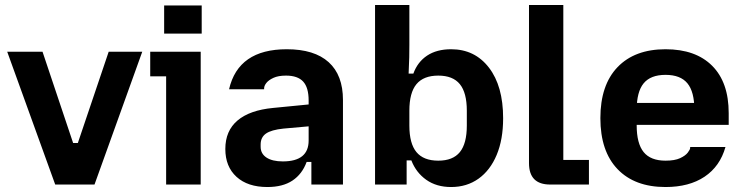

<svg xmlns="http://www.w3.org/2000/svg" viewBox="-20 -742 2987 772"><path d="M202 0 9 -534H151L274 -167H293L417 -534H552L360 0Z M648 0V-435H584V-534H787V0ZM640 -607V-720H791V-607Z M1055 10Q976 10 931 -31Q886 -72 886 -143Q886 -216 935 -257.5Q984 -299 1078 -308L1221 -322V-234L1120 -225Q1071 -220 1049.5 -205Q1028 -190 1028 -161V-152Q1028 -124 1051.5 -108.5Q1075 -93 1117 -93Q1221 -93 1221 -177V-247V-262V-338Q1221 -390 1199 -414Q1177 -438 1130 -438Q1099 -438 1079.5 -429Q1060 -420 1051 -408.5Q1042 -397 1042 -387V-383H901Q938 -544 1133 -544Q1244 -544 1301.5 -492Q1359 -440 1359 -340V0H1232V-91H1213Q1195 -42 1156 -16Q1117 10 1055 10Z M1794 10Q1735 10 1694 -19Q1653 -48 1634 -97H1615V0H1488V-722H1626V-561Q1626 -538.3 1625.5 -511.6Q1625 -485 1623 -446H1642Q1659 -493 1697.5 -518.5Q1736 -544 1794 -544Q1889 -544 1946 -470Q2003 -396 2003 -266.6Q2003 -181 1977 -119Q1951 -57 1904 -23.5Q1857 10 1794 10ZM1742.3 -96Q1801 -96 1829 -130.4Q1857 -164.8 1857 -237V-297Q1857 -369.2 1829 -403.6Q1801 -438 1742.3 -438Q1683 -438 1654.5 -403.6Q1626 -369.2 1626 -297V-237Q1626 -164.8 1654.5 -130.4Q1683 -96 1742.3 -96Z M2192 0Q2107 0 2107 -86V-722H2245V-99H2348V0Z M2656 10Q2532 10 2463 -62Q2394 -134 2394 -267Q2394 -400 2463 -472Q2532 -544 2656 -544Q2777 -544 2843.5 -477.5Q2910 -411 2910 -287V-240H2482V-328H2863L2772 -274V-300Q2772 -373 2744 -407Q2716 -441 2656 -441Q2596 -441 2568 -407Q2540 -373 2540 -300V-238Q2540 -165 2568 -130.5Q2596 -96 2656 -96Q2693 -96 2714.5 -106Q2736 -116 2745.5 -128.5Q2755 -141 2755 -147V-151H2897Q2875 -73 2813 -31.5Q2751 10 2656 10Z"/></svg>

Font: Mozilla Text ExtraLight
Style: Regular
Weight: 200
Designer: Studio DRAMA
Foundry: Studio DRAMA
Version: Version 1.000